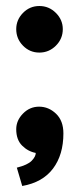

<svg xmlns="http://www.w3.org/2000/svg" viewBox="-20 -501 263 639"><path d="M111 -326Q143 -326 166 -349Q189 -372 189 -404Q189 -435 166 -458Q143 -481 111 -481Q79 -481 56.5 -458Q34 -435 34 -404Q34 -372 56.5 -349Q79 -326 111 -326ZM54 118Q122 106 156.5 60Q191 14 191 -57Q191 -99 166.5 -122.5Q142 -146 110 -146Q79 -146 56.5 -123Q34 -100 34 -71Q34 -36 53.5 -16.5Q73 3 99 8Q99 20 85.5 34Q72 48 36 57Z"/></svg>

Font: Secuela Black
Style: Regular
Weight: 900
Designer: Fernando Haro
Foundry: deFharo
Version: Version 1.704